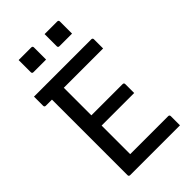

<svg xmlns="http://www.w3.org/2000/svg" viewBox="-269 -998 1088 1088"><g transform="rotate(-45 275.0 -454.0)"><path d="M95 0Q84 0 84 -11V-616H35Q24 -616 24 -627V-700H483Q494 -700 494 -689V-616H179V-395H429Q440 -395 440 -384V-313H179V-84H483Q494 -84 494 -73V0ZM109 -908H210Q221 -908 221 -897V-800H120Q109 -800 109 -811ZM317 -908H418Q429 -908 429 -897V-800H328Q317 -800 317 -811Z"/></g></svg>

Font: Recursive Sn Lnr St
Style: Regular
Weight: 400
Version: Version 1.079;hotconv 1.0.112;makeotfexe 2.5.65598; ttfautoh